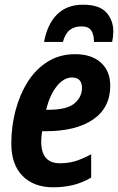

<svg xmlns="http://www.w3.org/2000/svg" viewBox="-20 -785 503 815"><path d="M205 10Q124 10 76 -38Q28 -86 28 -176Q28 -247 45.5 -314.5Q63 -382 97 -436.5Q131 -491 182 -523Q233 -555 299 -555Q369 -555 408.5 -519Q448 -483 448 -421Q448 -328 375.5 -278Q303 -228 173 -228H159Q155 -206 155 -184Q155 -92 234 -92Q269 -92 298 -100.5Q327 -109 367 -130V-31Q329 -9 290 0.5Q251 10 205 10ZM185 -319Q264 -319 296 -346Q328 -373 328 -412Q328 -456 285 -456Q251 -456 221 -419Q191 -382 176 -319ZM167 -607Q181 -683 222.5 -724Q264 -765 332 -765Q402 -765 431.5 -732Q461 -699 461 -651Q461 -630 456 -607H379Q379 -639 367 -656Q355 -673 326 -673Q296 -673 276.5 -658Q257 -643 247 -607Z"/></svg>

Font: Noto Sans Condensed
Style: Bold Italic
Weight: 700
Width: 3
Italic angle: -12°
Designer: Monotype Design Team
Foundry: Monotype Imaging Inc.
Version: Version 2.013; ttfautohint (v1.8.4.7-5d5b)